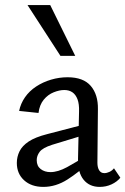

<svg xmlns="http://www.w3.org/2000/svg" viewBox="-20 -727 492 753"><path d="M371 6Q331 6 308 -22Q285 -50 286 -104L290 -289Q291 -319 284 -337.5Q277 -356 264 -365Q251 -374 232 -374Q213 -374 190.5 -365Q168 -356 151.5 -336Q135 -316 131 -284L55 -292Q61 -321 78 -345.5Q95 -370 121.5 -387.5Q148 -405 180 -414.5Q212 -424 245 -424Q307 -424 336 -390Q365 -356 364 -299L362 -89Q362 -70 369 -59Q376 -48 389 -48Q399 -48 409.5 -53Q420 -58 427 -67L452 -30Q439 -14 417.5 -4Q396 6 371 6ZM150 6Q103 6 74.5 -20Q46 -46 46 -88Q46 -112 56.5 -133.5Q67 -155 92.5 -172Q118 -189 165 -201L330 -244L335 -205L184 -159Q147 -147 135.5 -131.5Q124 -116 124 -99Q124 -76 139.5 -64Q155 -52 178 -52Q207 -52 243 -71.5Q279 -91 324 -120L333 -93Q290 -52 244.5 -23Q199 6 150 6ZM217 -508 88 -707H177L275 -508Z"/></svg>

Font: Ysabeau Office Medium
Style: Regular
Weight: 500
Designer: Christian Thalmann (Catharsis Fonts)
Version: Version 2.001;gftools[0.9.30]; featfreeze: tnum,lnum,ss02